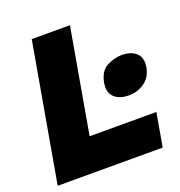

<svg xmlns="http://www.w3.org/2000/svg" viewBox="-127 -808 858 916"><g transform="rotate(-20 302.0 -350.0)"><path d="M328 -700H134L11 0H544L574 -170H235ZM387 -386Q385 -372 385 -365Q385 -329 410.5 -309Q436 -289 477 -289Q524 -289 559 -314.5Q594 -340 602 -386Q604 -400 604 -406Q604 -443 578.5 -462.5Q553 -482 511 -482Q473 -482 435.5 -462.5Q398 -443 387 -386Z"/></g></svg>

Font: Geom Black
Style: Bold Italic
Weight: 900
Italic angle: -10°
Version: Version 1.102